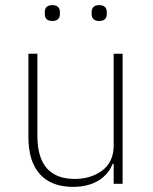

<svg xmlns="http://www.w3.org/2000/svg" viewBox="-20 -718 599 750"><path d="M424 -78H420C411 -55 394 -32 370 -16C345 1 310 12 265 12C153 12 91 -55 91 -182V-508H126V-188C126 -71 178 -19 273 -19C312 -19 350 -30 378 -51C406 -71 424 -104 424 -148V-508H459V0H424ZM185 -636C162 -636 155 -648 155 -663V-671C155 -686 162 -698 185 -698C206 -698 214 -686 214 -671V-663C214 -648 206 -636 185 -636ZM367 -636C346 -636 338 -648 338 -663V-671C338 -686 346 -698 367 -698C390 -698 397 -686 397 -671V-663C397 -648 390 -636 367 -636Z"/></svg>

Font: Plexus Sans ExtraLight
Style: Regular
Weight: 250
Version: Version 2.001;PS 002.001;hotconv 1.0.70;makeotf.lib2.5.58329